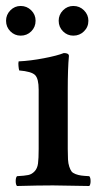

<svg xmlns="http://www.w3.org/2000/svg" viewBox="-27 -619 334 641"><path d="M199.2 -319.8V-122.1Q199.2 -100.6 200 -86.9Q200.7 -73.2 204.3 -62.5Q208 -51.8 211.9 -46.6Q215.8 -41.5 225.3 -37.8Q234.9 -34.2 244.1 -33Q253.4 -31.7 271 -30.8Q275.4 -26.4 275.4 -14.4Q275.4 -2.4 271 2Q252 1.5 211.2 1Q170.4 0.5 149.9 0Q102.1 0 29.8 2Q25.4 -2.4 25.4 -14.4Q25.4 -26.4 29.8 -30.8Q55.7 -32.2 67.4 -34.7Q79.1 -37.1 88.4 -46.9Q97.7 -56.6 99.9 -73.2Q102.1 -89.8 102.1 -122.1V-319.8Q102.1 -356.4 90.1 -368.4Q78.1 -380.4 37.1 -383.8Q35.6 -388.7 34.7 -398.4Q33.7 -408.2 35.2 -414.1Q75.2 -416 119.6 -424.6Q164.1 -433.1 186 -441.9Q203.1 -441.9 203.1 -432.1Q199.2 -391.1 199.2 -319.8ZM-6.8 -549.8Q-6.8 -569.8 7.6 -584.5Q22 -599.1 42 -599.1Q62.5 -599.1 77.1 -584.7Q91.8 -570.3 91.8 -549.8Q91.8 -528.8 77.4 -514.4Q63 -500 42 -500Q22 -500 7.6 -514.4Q-6.8 -528.8 -6.8 -549.8ZM168.9 -549.8Q168.9 -569.8 183.3 -584.5Q197.8 -599.1 217.8 -599.1Q238.8 -599.1 253.4 -584.5Q268.1 -569.8 268.1 -549.8Q268.1 -528.8 253.4 -514.4Q238.8 -500 217.8 -500Q197.8 -500 183.3 -514.4Q168.9 -528.8 168.9 -549.8Z"/></svg>

Font: Common Serif Medium
Style: Regular
Weight: 500
Designer: Philipp H. Poll, Khaled Hosny
Foundry: Stefan Peev, Context Ltd.
Version: Version 1.026